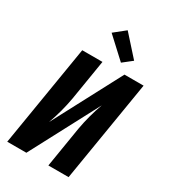

<svg xmlns="http://www.w3.org/2000/svg" viewBox="-234 -1098 1068 1209"><g transform="rotate(30 300.0 -493.5)"><path d="M21 0 142 -735H289L241 -441Q232 -390 218.5 -339.5Q205 -289 187 -239L449 -735H588L467 0H320L368 -294Q377 -345 390.5 -395.5Q404 -446 422 -496L160 0ZM392 -789 247 -923 327 -987 458 -841Z"/></g></svg>

Font: Iosevka SS04 Hv Ex Obl
Style: Regular
Weight: 900
Width: 7
Italic angle: -9°
Monospace: yes
Designer: Belleve Invis
Foundry: Belleve Invis
Version: Version 19.0.0; ttfautohint (v1.8.4)